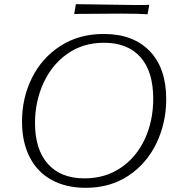

<svg xmlns="http://www.w3.org/2000/svg" viewBox="-20 -881 846 916"><path d="M85 -301Q85 -414 132.5 -509.5Q180 -605 268.5 -662Q357 -719 475 -719Q615 -719 694 -637.5Q773 -556 773 -408Q773 -296 727 -199Q681 -102 594 -43.5Q507 15 389 15Q295 15 226.5 -22.5Q158 -60 121.5 -131.5Q85 -203 85 -301ZM711 -410Q711 -540 650 -608.5Q589 -677 476 -677Q376 -677 301.5 -624.5Q227 -572 187 -484Q147 -396 147 -294Q147 -168 208.5 -99Q270 -30 383 -30Q481 -30 555.5 -80Q630 -130 670.5 -217Q711 -304 711 -410ZM557 -816 405 -815Q352 -815 334 -814L342 -861L426 -860Q606 -857 627 -857Q675 -857 692 -858L684 -813Q642 -816 557 -816Z"/></svg>

Font: Charmonman
Style: Regular
Weight: 400
Designer: Ekaluck Peanpanawate
Foundry: Cadson Demak Co.,Ltd.
Version: Version 1.000; ttfautohint (v1.6)